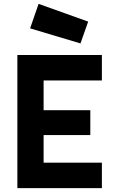

<svg xmlns="http://www.w3.org/2000/svg" viewBox="-20 -975 593 995"><path d="M70 0V-690H508V-558H206V-404H448V-275H206V-132H508V0ZM180 -955 437 -863 397 -750 136 -828Z"/></svg>

Font: TitilliumText22L Xb
Style: Bold
Weight: 400
Designer: Campivisivi
Foundry: Campivisivi
Version: 1.000